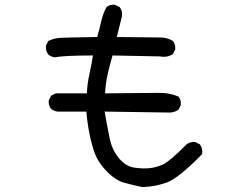

<svg xmlns="http://www.w3.org/2000/svg" viewBox="-20 -721 1040 802"><path d="M575.2 60.5Q538.1 52.7 501 43Q463.9 33.2 427.2 -3.9Q390.6 -41 376.5 -79.6Q362.3 -118.2 353.5 -163.1Q344.7 -208 340.8 -254.9H220.7Q205.1 -256.8 193.4 -266.6Q181.6 -280.3 183.6 -301.8L193.4 -321.3L212.9 -331.1H342.8Q344.7 -372.1 353.5 -411.1Q362.3 -450.2 368.2 -489.3Q246.1 -489.3 209 -481.4Q193.4 -483.4 181.6 -493.2Q169.9 -508.8 171.9 -530.3L181.6 -549.8Q205.1 -561.5 232.9 -563Q260.7 -564.5 385.7 -566.4Q395.5 -597.7 402.3 -629.9Q409.2 -662.1 424.8 -691.4Q438.5 -703.1 460 -701.2L479.5 -691.4Q493.2 -675.8 489.3 -652.3L467.8 -566.4Q620.1 -564.5 649.4 -564.5Q678.7 -564.5 702.1 -549.8Q713.9 -536.1 711.9 -514.6L702.1 -495.1Q678.7 -479.5 647.5 -485.4L450.2 -489.3Q438.5 -450.2 429.7 -411.1Q420.9 -372.1 418.9 -331.1L635.7 -333Q684.6 -335 725.6 -317.4Q737.3 -303.7 735.4 -282.2L725.6 -262.7Q706.1 -249 680.7 -251L417 -254.9Q428.7 -188.5 438.5 -141.6Q448.2 -94.7 476.6 -60.5Q504.9 -26.4 540 -21Q575.2 -15.6 604.5 -18.6Q633.8 -21.5 661.1 -34.2Q688.5 -46.9 759.8 -118.2Q773.4 -129.9 794.9 -127.9L814.5 -118.2Q828.1 -100.6 824.2 -77.1Q725.6 23.4 677.7 41Q629.9 58.6 575.2 60.5Z"/></svg>

Font: NaikaiFont
Style: Regular-Lite
Weight: 400
Version: Version 1.67